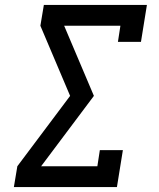

<svg xmlns="http://www.w3.org/2000/svg" viewBox="-20 -755 640 775"><path d="M36 0 50 -84 263 -368 143 -651 157 -735H573L549 -586H456L466 -651H239L359 -368L146 -84H373L383 -149H476L452 0Z"/></svg>

Font: Iosevka Etoile Medium
Style: Italic
Weight: 500
Italic angle: -9°
Designer: Belleve Invis
Foundry: Belleve Invis
Version: Version 22.1.2; ttfautohint (v1.8.4)